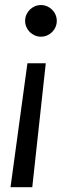

<svg xmlns="http://www.w3.org/2000/svg" viewBox="-20 -620 267 776"><path d="M165 -364.3H90.8L22.5 136.7H110.4ZM81.5 -535.6C81.5 -500.5 110.4 -471.7 145.5 -471.7C180.7 -471.7 209.5 -500.5 209.5 -535.6C209.5 -570.8 180.7 -599.6 145.5 -599.6C110.4 -599.6 81.5 -570.8 81.5 -535.6Z"/></svg>

Font: Guggenheim Sans Display
Style: Italic
Weight: 400
Italic angle: -7°
Designer: Modified by Tom Baber under direction of Pentagram Design 2023
Foundry: rsms
Version: Version 1.001;Glyphs 3.1.2 (3151)